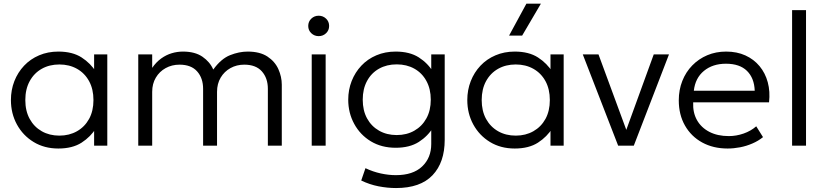

<svg xmlns="http://www.w3.org/2000/svg" viewBox="-20 -774 4384 1020"><path d="M290 15Q215.5 15 158.8 -19.5Q102 -54 70 -112.5Q38 -171 38 -242.5Q38 -296 56.2 -342.8Q74.5 -389.5 108 -425Q141.5 -460.5 188 -480.2Q234.5 -500 290 -500Q365 -500 413.5 -468.8Q462 -437.5 491 -390.5L480 -374.5V-485H550V0H480V-110.5L491 -94.5Q462 -47.5 413.5 -16.2Q365 15 290 15ZM295.5 -53.5Q348 -53.5 389 -76.8Q430 -100 453.2 -142.2Q476.5 -184.5 476.5 -242.5Q476.5 -300.5 453.2 -343Q430 -385.5 389 -408.5Q348 -431.5 295.5 -431.5Q242.5 -431.5 201.8 -408.5Q161 -385.5 137.8 -343Q114.5 -300.5 114.5 -242.5Q114.5 -184.5 137.8 -142.2Q161 -100 201.8 -76.8Q242.5 -53.5 295.5 -53.5Z M714.5 0V-485H788.5V-413.5Q810 -444.5 836.5 -463.5Q863 -482.5 892.2 -491.2Q921.5 -500 952 -500Q1016 -500 1055.8 -472.5Q1095.5 -445 1113 -404.5Q1154.5 -462 1202.5 -481Q1250.5 -500 1295.5 -500Q1360.5 -500 1400.5 -473.8Q1440.5 -447.5 1458.8 -406.8Q1477 -366 1477 -324V0H1403V-302Q1403 -359 1371.2 -394.8Q1339.5 -430.5 1277.5 -430.5Q1237 -430.5 1204.2 -412.2Q1171.5 -394 1152.2 -361.5Q1133 -329 1133 -286V0H1059V-302Q1059 -359 1027.2 -394.8Q995.5 -430.5 933.5 -430.5Q893 -430.5 860 -412.2Q827 -394 807.8 -361.5Q788.5 -329 788.5 -286V0Z M1636 0V-485H1710V0ZM1673 -582Q1650 -582 1633.8 -597.5Q1617.5 -613 1617.5 -636Q1617.5 -659.5 1633.8 -675Q1650 -690.5 1673 -690.5Q1696 -690.5 1712.2 -675Q1728.5 -659.5 1728.5 -636Q1728.5 -613 1712.2 -597.5Q1696 -582 1673 -582Z M2084 225Q2038.5 225 1991 215.8Q1943.5 206.5 1899 185L1921.5 119.5Q1961.5 138.5 2003 147.5Q2044.5 156.5 2083 156.5Q2174 156.5 2222.5 110.5Q2271 64.5 2271 -9V-114.5L2282 -98.5Q2253.5 -51 2205 -20Q2156.5 11 2082 11Q2007 11 1950.2 -23.2Q1893.5 -57.5 1861.8 -115.8Q1830 -174 1830 -244.5Q1830 -297 1848.2 -343.5Q1866.5 -390 1899.8 -425.2Q1933 -460.5 1979.5 -480.2Q2026 -500 2082 -500Q2156.5 -500 2205 -469Q2253.5 -438 2282 -390L2271 -374.5V-485H2342.5V-31.5Q2342.5 89 2277.8 157Q2213 225 2084 225ZM2087.5 -56.5Q2140.5 -56.5 2181.2 -79.8Q2222 -103 2245.2 -145Q2268.5 -187 2268.5 -244.5Q2268.5 -301.5 2245.2 -344Q2222 -386.5 2181.2 -409.2Q2140.5 -432 2087.5 -432Q2034.5 -432 1993.8 -409.2Q1953 -386.5 1930 -344Q1907 -301.5 1907 -244.5Q1907 -187 1930 -145Q1953 -103 1993.8 -79.8Q2034.5 -56.5 2087.5 -56.5Z M2714.5 15Q2640 15 2583.2 -19.5Q2526.5 -54 2494.5 -112.5Q2462.5 -171 2462.5 -242.5Q2462.5 -296 2480.8 -342.8Q2499 -389.5 2532.5 -425Q2566 -460.5 2612.5 -480.2Q2659 -500 2714.5 -500Q2789.5 -500 2838 -468.8Q2886.5 -437.5 2915.5 -390.5L2904.5 -374.5V-485H2974.5V0H2904.5V-110.5L2915.5 -94.5Q2886.5 -47.5 2838 -16.2Q2789.5 15 2714.5 15ZM2720 -53.5Q2772.5 -53.5 2813.5 -76.8Q2854.5 -100 2877.8 -142.2Q2901 -184.5 2901 -242.5Q2901 -300.5 2877.8 -343Q2854.5 -385.5 2813.5 -408.5Q2772.5 -431.5 2720 -431.5Q2667 -431.5 2626.2 -408.5Q2585.5 -385.5 2562.2 -343Q2539 -300.5 2539 -242.5Q2539 -184.5 2562.2 -142.2Q2585.5 -100 2626.2 -76.8Q2667 -53.5 2720 -53.5ZM2684.5 -585 2776.5 -754.5H2853.5L2754 -585Z M3264 0 3076 -485H3159.5L3315 -63H3299.5L3453 -485H3534L3347 0Z M3845.5 15Q3769 15 3710.5 -17Q3652 -49 3619 -106.8Q3586 -164.5 3586 -241Q3586 -296.5 3604.8 -344Q3623.5 -391.5 3657.8 -426.5Q3692 -461.5 3737.8 -480.8Q3783.5 -500 3837.5 -500Q3895 -500 3940 -479.5Q3985 -459 4015.2 -422.5Q4045.5 -386 4058.8 -336.8Q4072 -287.5 4065.5 -230.5H3662.5Q3660 -176.5 3682.5 -136.2Q3705 -96 3748.5 -73.5Q3792 -51 3852 -51Q3891.5 -51 3930.2 -64.5Q3969 -78 3997.5 -103L4033.5 -45.5Q4009 -25.5 3977.2 -11.8Q3945.5 2 3911.8 8.5Q3878 15 3845.5 15ZM3666 -292H3989.5Q3987 -359.5 3948.2 -397.5Q3909.5 -435.5 3836.5 -435.5Q3766 -435.5 3719.8 -397.5Q3673.5 -359.5 3666 -292Z M4188 0V-720H4262V0Z"/></svg>

Font: Geologica Cursive ExtraLight
Style: Regular
Weight: 250
Designer: Sindre Bremnes, Frode Helland
Foundry: Monokrom Skriftforlag AS
Version: Version 1.010;gftools[0.9.28]